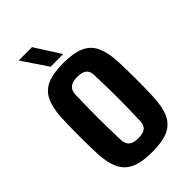

<svg xmlns="http://www.w3.org/2000/svg" viewBox="-236 -852 942 942"><g transform="rotate(-45 235.0 -381.0)"><path d="M235.5 9Q166.5 9 124.8 -9.2Q83 -27.5 63.2 -67.5Q43.5 -107.5 40 -173.5Q39 -196 38.2 -229Q37.5 -262 37.5 -298.8Q37.5 -335.5 38.2 -369.5Q39 -403.5 40 -427.5Q44 -494 63.8 -534Q83.5 -574 125 -591.5Q166.5 -609 235.5 -609Q306.5 -609 347.8 -590.5Q389 -572 408 -532Q427 -492 430.5 -427.5Q432 -403.5 432.5 -370.2Q433 -337 433 -300.8Q433 -264.5 432.5 -231Q432 -197.5 430.5 -173.5Q427 -107.5 407.8 -67.5Q388.5 -27.5 347.2 -9.2Q306 9 235.5 9ZM235.5 -87.5Q271.5 -87.5 286.2 -101.2Q301 -115 301.5 -142Q303 -186.5 303.8 -225.8Q304.5 -265 304.5 -302.5Q304.5 -340 303.8 -378.5Q303 -417 301.5 -459Q301 -486 286 -499.2Q271 -512.5 235.5 -512.5Q201 -512.5 185.2 -498.2Q169.5 -484 168.5 -458.5Q167.5 -424.5 166.8 -386.5Q166 -348.5 166 -307.8Q166 -267 166.8 -225.2Q167.5 -183.5 169 -142Q170 -115 185.5 -101.2Q201 -87.5 235.5 -87.5ZM179 -640 90 -772.5H182.5L267 -640Z"/></g></svg>

Font: Big Shoulders
Style: Bold
Weight: 700
Designer: Patric King
Foundry: XO Type Co
Version: Version 2.002